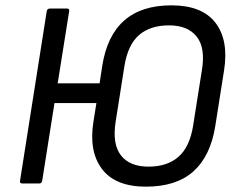

<svg xmlns="http://www.w3.org/2000/svg" viewBox="-20 -687 894 719"><path d="M622 -667Q737 -667 787 -601.5Q837 -536 819 -423L786 -214Q768 -102 704 -45Q640 12 527 12Q412 12 362 -54Q312 -120 330 -232L341 -301H184L138 -10Q136 0 127 0H63Q53 0 55 -10L155 -645Q157 -655 167 -655H231Q241 -655 239 -645L196 -375H353L363 -441Q381 -554 445.5 -610.5Q510 -667 622 -667ZM736 -424Q750 -508 716.5 -550Q683 -592 613 -592Q543 -592 501 -556Q459 -520 446 -440L413 -231Q400 -147 433 -105Q466 -63 536 -63Q606 -63 648 -99.5Q690 -136 703 -215Z"/></svg>

Font: Sofia Sans Hairline
Style: Italic
Weight: 1
Italic angle: -9°
Designer: Botio Nikoltchev, Ani Petrova
Foundry: lettersoup
Version: Version 4.102